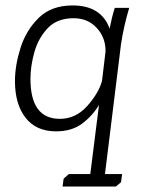

<svg xmlns="http://www.w3.org/2000/svg" viewBox="-20 -473 540 706"><path d="M425 197 406 213H210L214 184L233 167H312L344 -87Q320 -47 282 -18.5Q244 10 186 10Q113 10 74 -40Q35 -90 35 -175Q35 -232 55.5 -297Q76 -362 122.5 -407.5Q169 -453 247 -453Q352 -453 383 -368Q391 -409 402 -444H455Q445 -410 437.5 -377Q430 -344 425 -311L366 167H429ZM251 -406Q190 -406 155.5 -369.5Q121 -333 106.5 -281.5Q92 -230 92 -183Q92 -36 200 -36Q258 -36 300 -82.5Q342 -129 355 -175L368 -283Q369 -334 336 -370Q303 -406 251 -406Z"/></svg>

Font: Zilla Slab Light
Style: Italic
Weight: 300
Italic angle: -6°
Designer: Typotheque.com
Foundry: Typotheque type foundry
Version: Version 1.1; 2017; ttfautohint (v1.6)